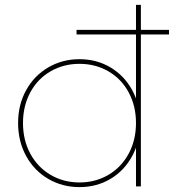

<svg xmlns="http://www.w3.org/2000/svg" viewBox="-20 -762 711 785"><path d="M305 3Q235 3 177.5 -30.5Q120 -64 87 -124Q54 -184 54 -259Q54 -334 87 -393.5Q120 -453 177.5 -486.5Q235 -520 305 -520Q375 -520 431.5 -486.5Q488 -453 520.5 -393.5Q553 -334 553 -259Q553 -184 520.5 -124Q488 -64 431.5 -30.5Q375 3 305 3ZM305 -16Q370 -16 423 -47Q476 -78 506 -133.5Q536 -189 536 -259Q536 -329 506 -384.5Q476 -440 423 -470.5Q370 -501 305 -501Q240 -501 187 -470.5Q134 -440 104 -384.5Q74 -329 74 -259Q74 -189 104 -133.5Q134 -78 187 -47Q240 -16 305 -16ZM536 -190 546 -260 536 -330V-742H556V0H536ZM293 -640H671V-621H293Z"/></svg>

Font: Montserrat
Style: Regular
Weight: 400
Designer: Julieta Ulanovsky
Foundry: Julieta Ulanovsky
Version: Version 8.000